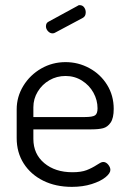

<svg xmlns="http://www.w3.org/2000/svg" viewBox="-20 -721 498 748"><path d="M184.6 -591Q175 -591 167 -599.4Q159 -607.9 159 -618.7Q159 -632 170 -637L282 -698Q285 -701 290 -701Q301.4 -701 307.7 -692.4Q314 -683.9 314 -672.9Q314 -657 302 -651L195.3 -594.1Q191 -591 184.6 -591ZM423 -296.7Q423 -260.9 411 -243.4Q399 -226 381.7 -221.5Q364.5 -217 336 -217H110V-180Q110 -121.1 152.5 -85.5Q195 -50 262 -50Q296 -50 317 -58Q338 -66 358 -79Q364 -83 370.5 -86.5Q377 -90 382 -90Q393 -90 401.5 -79.7Q410 -69.3 410 -59Q410 -46 391 -30.5Q372 -15 337.5 -4Q302.9 7 260 7Q197 7 148.5 -17Q100 -41 72.5 -83.9Q45 -126.8 45 -183V-295Q45 -344.1 70.9 -386.5Q96.9 -428.9 140.4 -454Q184 -479 235.5 -479Q285 -479 328.2 -455.5Q371.5 -432 397.2 -390.5Q423 -349 423 -296.7ZM360 -298.9Q360 -331 344 -360Q328 -389 299.3 -407Q270.5 -425 235.3 -425Q201 -425 172.5 -408.5Q144 -392 127 -364Q110 -336 110 -303.3V-265H310Q340.4 -265 350.2 -271.6Q360 -278.2 360 -298.9Z"/></svg>

Font: Dosis
Style: Regular
Weight: 400
Designer: Edgar Tolentino, Pablo Impallari, Igino Marini
Foundry: Edgar Tolentino, Pablo Impallari, Igino Marini
Version: Version 1.007;Glyphs 3.1.1 (3134)